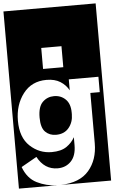

<svg xmlns="http://www.w3.org/2000/svg" viewBox="-80 -962 728 1220"><g transform="rotate(-5 284.0 -352.0)"><path d="M-10 213V-917H578V213H258Q379 209 437 141Q495 73 495 -32V-353H555V-451H366V-381Q347 -416 312 -438Q277 -460 224 -460Q129 -460 75 -389Q21 -318 21 -217Q21 -110 80 -55Q139 0 218 0Q278 0 313 -24Q348 -48 366 -82V-32Q366 36 332.5 71Q299 106 247 106Q163 106 118 22L19 78Q46 152 105.5 181.5Q165 211 232 213ZM209 -665V-531H338V-665ZM366 -239V-228Q366 -178 337 -142.5Q308 -107 255 -107Q214 -107 187 -133.5Q160 -160 160 -225Q160 -294 190 -323.5Q220 -353 263 -353Q307 -353 336.5 -324Q366 -295 366 -239Z"/></g></svg>

Font: Zilla Slab Highlight
Style: Bold
Weight: 700
Designer: Typotheque Type Foundry
Foundry: Typotheque type foundry
Version: Version 1.1; 2017; ttfautohint (v1.6)